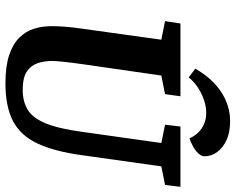

<svg xmlns="http://www.w3.org/2000/svg" viewBox="-102 -774 886 723"><g transform="rotate(90 341.5 -412.0)"><path d="M436 -835Q477 -835 506 -822Q535 -809 551.5 -787Q568 -765 568 -739Q568 -723 549 -707.5Q530 -692 500 -682Q493 -700 479 -714.5Q465 -729 446.5 -737Q428 -745 404 -745Q379 -745 354 -736Q329 -727 307.5 -712.5Q286 -698 271 -679L238 -704Q275 -768 326 -801.5Q377 -835 436 -835ZM293 11Q229 11 187 -3Q145 -17 121 -41.5Q97 -66 87.5 -97Q78 -128 78 -163Q78 -211 87 -274L129 -576L59 -590L68 -648H342L334 -590L264 -576L221 -278Q216 -243 212.5 -210.5Q209 -178 209 -164Q209 -135 217.5 -110Q226 -85 249 -69.5Q272 -54 318 -54Q362 -54 393 -73Q424 -92 444 -140.5Q464 -189 476 -278L518 -576L449 -590L456 -648H683L676 -590L606 -576L564 -278Q550 -174 520 -110Q490 -46 435.5 -17.5Q381 11 293 11Z"/></g></svg>

Font: Faustina Light
Style: Bold Italic
Weight: 700
Italic angle: -8°
Version: Version 1.200